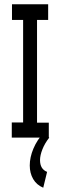

<svg xmlns="http://www.w3.org/2000/svg" viewBox="-20 -643 290 897"><path d="M35 0V-71H88V-550H36V-623H205V-550H153V-70H208V0ZM200 160 182 234Q151 221 135 193.5Q119 166 119 130Q119 92 136 51.5Q153 11 185 -24L210 0Q189 27 178 55Q167 83 167 105Q167 147 200 160Z"/></svg>

Font: Inconsolata UltraCondensed SemiBold
Style: Regular
Weight: 600
Width: 1
Monospace: yes
Designer: Raph Levien, Cyreal, Brenton Simpson
Foundry: Raph Levien, Cyreal, Google
Version: Version 3.001; ttfautohint (v1.8.2.53-6de2)